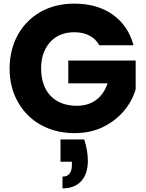

<svg xmlns="http://www.w3.org/2000/svg" viewBox="-20 -730 804 1060"><path d="M33 -352C33 -283 48 -221 79 -167C139 -59 252 5 391 5C450 5 502 -6 549 -29C642 -74 704 -152 729 -237V-396H357V-270H574C547 -190 488 -146 404 -146C281 -146 207 -223 207 -352C207 -413 224 -461 257 -498C290 -534 335 -552 390 -552C454 -552 503 -527 528 -480H717C698 -552 660 -608 603 -649C545 -690 474 -710 390 -710C321 -710 259 -695 205 -665C97 -604 33 -491 33 -352ZM377 163V179C377 223 360 245 325 245V310C417 310 465 251 465 158C465 119 458 80 445 40H314V163Z"/></svg>

Font: Poppins
Style: Bold
Weight: 700
Designer: Ninad Kale (Devanagari), Jonny Pinhorn (Latin)
Foundry: Indian Type Foundry
Version: 4.004